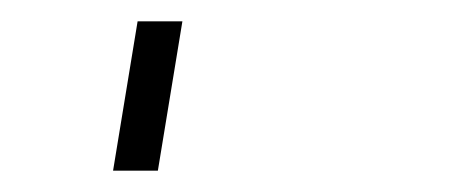

<svg xmlns="http://www.w3.org/2000/svg" viewBox="-20 60 440 180"><path d="M86 220 109 80H151L128 220Z"/></svg>

Font: Iosevka Aile XLt Obl
Style: Regular
Weight: 200
Italic angle: -9°
Designer: Belleve Invis
Foundry: Belleve Invis
Version: Version 31.1.0; ttfautohint (v1.8.4)